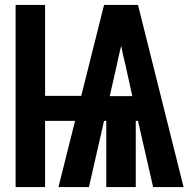

<svg xmlns="http://www.w3.org/2000/svg" viewBox="-20 -755 790 775"><path d="M43 0V-735H162V-368H308L400 -735H537L721 0H598L537 -267H528V0H409V-267H400L339 0H216L283 -267H162V0ZM514 -367 487 -490Q482 -510 477.5 -530Q473 -550 469 -570Q464 -550 459.5 -530Q455 -510 451 -490L423 -367Z"/></svg>

Font: Iosevka Aile
Style: Bold
Weight: 700
Designer: Belleve Invis
Foundry: Belleve Invis
Version: Version 28.0.1; ttfautohint (v1.8.4)